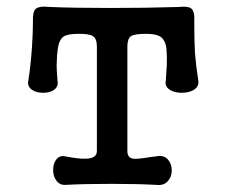

<svg xmlns="http://www.w3.org/2000/svg" viewBox="-20 -544 665 566"><path d="M265.6 -407.2V-98.6Q265.6 -77.1 233.4 -76.2Q211.9 -75.2 172.9 -83Q155.3 -86.9 145.5 -73.2Q136.7 -61.5 136.7 -43Q136.7 -24.4 145.5 -12.7Q155.3 2 172.9 1Q227.5 -2 307.6 -2Q386.7 -2 440.4 1Q461.9 3.9 474.6 -9.8Q486.3 -22.5 486.3 -42Q486.3 -61.5 474.6 -74.2Q461.9 -87.9 440.4 -83L423.8 -81.1Q383.8 -74.2 372.1 -76.2Q355.5 -79.1 355.5 -98.6V-407.2Q355.5 -429.7 366.2 -437.5Q377 -444.3 410.2 -444.3Q438.5 -444.3 452.1 -436.5Q467.8 -425.8 470.7 -400.4Q472.7 -375 471.7 -352.5Q470.7 -337.9 468.8 -306.6Q464.8 -290 480.5 -279.3Q494.1 -270.5 515.6 -270.5Q537.1 -270.5 551.8 -279.3Q567.4 -290 564.5 -306.6Q557.6 -351.6 554.7 -387.7Q552.7 -425.8 552.7 -480.5Q554.7 -510.7 543 -519.5Q533.2 -526.4 505.9 -523.4Q412.1 -520.5 304.7 -520.5Q196.3 -520.5 127.9 -523.4Q93.8 -527.3 84 -516.6Q76.2 -508.8 77.1 -480.5Q77.1 -447.3 74.2 -404.3Q70.3 -348.6 63.5 -306.6Q59.6 -290 74.2 -279.3Q86.9 -270.5 107.4 -270.5Q127 -270.5 139.6 -279.3Q153.3 -290 149.4 -306.6L147.5 -335Q146.5 -352.5 147.5 -363.3Q147.5 -379.9 150.4 -400.4Q154.3 -427.7 168 -436.5Q179.7 -444.3 212.9 -444.3Q243.2 -444.3 253.9 -437.5Q265.6 -429.7 265.6 -407.2Z"/></svg>

Font: Gungsuh
Style: Regular
Weight: 400
Version: Version 2.21